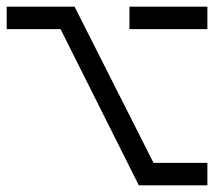

<svg xmlns="http://www.w3.org/2000/svg" viewBox="-20 -655 640 574"><path d="M0 -635H203L439 -168H600V-101H395L161 -568H0ZM367 -635H600V-568H367Z"/></svg>

Font: JetBrainsMono NF
Style: Regular
Weight: 400
Monospace: yes
Designer: Philipp Nurullin, Konstantin Bulenkov
Foundry: JetBrains
Version: Version 1.0.2; ttfautohint (v1.8.3)